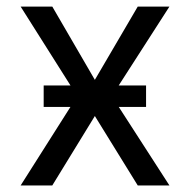

<svg xmlns="http://www.w3.org/2000/svg" viewBox="-20 -566 580 586"><path d="M139.6 -545.9 269.5 -322.3 400.4 -545.9H497.1L321.3 -272.5L497.1 0H400.4L269.5 -211.9L139.6 0H43L215.8 -272.5L43 -545.9ZM113.3 -239.7V-305.2H425.8V-239.7Z"/></svg>

Font: Inter V
Style: 
Weight: 400
Designer: Rasmus Andersson
Foundry: rsms
Version: Version 4.000;git-a3f224843